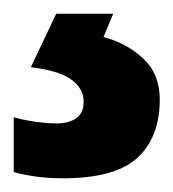

<svg xmlns="http://www.w3.org/2000/svg" viewBox="-38 -20 253 280"><path d="M195 125Q195 180 162.5 210Q130 240 54 240Q32 240 14.5 237.5Q-3 235 -18 231V151Q-4 155 13.5 157.5Q31 160 45 160Q62 160 73 152.5Q84 145 84 128Q84 109 66 96Q48 83 7 78L44 0H127L113 34Q147 43 171 65.5Q195 88 195 125Z"/></svg>

Font: Noto Sans Armenian SemiCondensed
Style: Bold
Weight: 700
Width: 4
Designer: Monotype Design Team
Foundry: Monotype Imaging Inc.
Version: Version 2.008; ttfautohint (v1.8.4.7-5d5b)